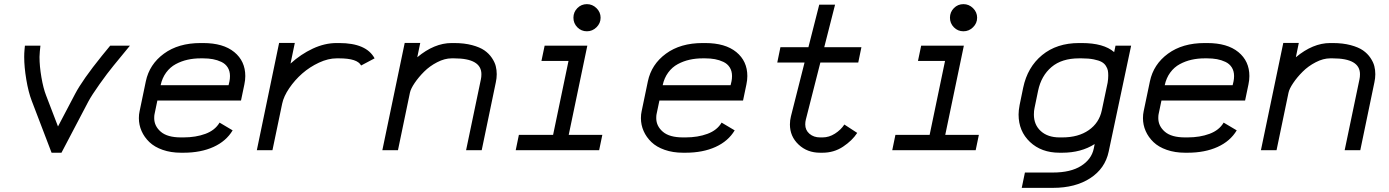

<svg xmlns="http://www.w3.org/2000/svg" viewBox="-20 -718 6641 918"><path d="M170.4 -471.7Q168.9 -456.1 168.9 -445.8Q168.9 -401.4 178 -348.6Q187 -295.9 200.2 -262.2L257.3 -113.3L338.9 -268.6Q374.5 -336.4 466.8 -450.7L506.8 -499.5H601.1L523.4 -404.8Q493.7 -368.7 456.1 -315.7Q418.5 -262.7 402.3 -232.4L273.9 12.2H226.6L131.8 -235.8Q115.7 -277.8 105.7 -337.9Q95.7 -397.9 95.7 -445.8Q95.7 -463.4 97.2 -479.5L99.1 -499.5H173.3Z M1072.8 -310.5 1077.1 -329.1Q1079.6 -340.8 1079.6 -354.5Q1079.6 -378.4 1068.6 -395.8Q1057.6 -413.1 1038.3 -422.1Q1019 -431.2 997.8 -435.1Q976.6 -439 951.2 -439H939Q906.2 -439 876.7 -432.4Q847.2 -425.8 820.3 -411.4Q793.5 -397 774.4 -371.1Q755.4 -345.2 748 -310.5ZM732.4 -237.3 718.8 -171.9Q717.3 -165.5 717.3 -153.3Q717.3 -115.2 748.8 -88.1Q780.3 -61 845.2 -61H857.4Q916 -61 962.2 -78.1Q1008.3 -95.2 1029.8 -131.8L1092.3 -94.7Q1061.5 -43 1000.7 -15.4Q939.9 12.2 857.4 12.2H845.2Q796.9 12.2 757.8 -1.5Q718.8 -15.1 694.3 -38.6Q669.9 -62 657 -91.3Q644 -120.6 644 -153.3Q644 -171.4 647.5 -186.5L677.2 -329.1Q694.3 -410.6 763.7 -461.4Q833 -512.2 939 -512.2H951.2Q1047.4 -512.2 1100.1 -469Q1152.8 -425.8 1152.8 -354.5Q1152.8 -335 1148.4 -314.5L1132.3 -237.3Z M1601.6 -439H1589.4Q1549.3 -439 1505.1 -418.5Q1460.9 -397.9 1425 -366.5Q1389.2 -335 1362.8 -296.1Q1336.4 -257.3 1329.1 -222.2L1282.7 0H1208L1314.5 -512.7H1389.6L1369.1 -414.1Q1418.5 -459 1475.6 -485.6Q1532.7 -512.2 1589.4 -512.2H1601.6Q1731.9 -512.2 1771 -439L1706.5 -404.8Q1689 -439 1601.6 -439Z M2279.3 -338.9Q2281.7 -349.6 2281.7 -363.3Q2281.7 -439 2151.4 -439H2139.2Q2106 -439 2070.1 -420.4Q2034.2 -401.9 2007.6 -375.2Q1981 -348.6 1962.4 -321Q1943.8 -293.5 1939.9 -274.4L1882.8 0H1808.1L1915 -512.7H1989.3L1975.1 -444.3Q2056.6 -512.2 2139.2 -512.2H2151.4Q2199.7 -512.2 2237.1 -502.2Q2274.4 -492.2 2296.1 -477.1Q2317.9 -461.9 2331.8 -441.2Q2345.7 -420.4 2350.3 -401.9Q2355 -383.3 2355 -363.3Q2355 -343.8 2350.6 -324.2L2283.2 0H2208.5Z M2844.7 0H2445.8L2460.9 -73.2H2624.5L2698.2 -426.8H2568.8L2584 -499.5H2788.1L2699.2 -73.2H2859.9ZM2786.1 -698.2Q2812.5 -698.2 2832 -679Q2851.6 -659.7 2851.6 -633.3Q2851.6 -606.9 2832 -587.6Q2812.5 -568.4 2786.1 -568.4Q2759.3 -568.4 2740.5 -587.4Q2721.7 -606.4 2721.7 -633.3Q2721.7 -660.2 2740.5 -679.2Q2759.3 -698.2 2786.1 -698.2Z M3473.1 -310.5 3477.5 -329.1Q3480 -340.8 3480 -354.5Q3480 -378.4 3469 -395.8Q3458 -413.1 3438.7 -422.1Q3419.4 -431.2 3398.2 -435.1Q3377 -439 3351.6 -439H3339.4Q3306.6 -439 3277.1 -432.4Q3247.6 -425.8 3220.7 -411.4Q3193.8 -397 3174.8 -371.1Q3155.8 -345.2 3148.4 -310.5ZM3132.8 -237.3 3119.1 -171.9Q3117.7 -165.5 3117.7 -153.3Q3117.7 -115.2 3149.2 -88.1Q3180.7 -61 3245.6 -61H3257.8Q3316.4 -61 3362.5 -78.1Q3408.7 -95.2 3430.2 -131.8L3492.7 -94.7Q3461.9 -43 3401.1 -15.4Q3340.3 12.2 3257.8 12.2H3245.6Q3197.3 12.2 3158.2 -1.5Q3119.1 -15.1 3094.7 -38.6Q3070.3 -62 3057.4 -91.3Q3044.4 -120.6 3044.4 -153.3Q3044.4 -171.4 3047.9 -186.5L3077.6 -329.1Q3094.7 -410.6 3164.1 -461.4Q3233.4 -512.2 3339.4 -512.2H3351.6Q3447.8 -512.2 3500.5 -469Q3553.2 -425.8 3553.2 -354.5Q3553.2 -335 3548.8 -314.5L3532.7 -237.3Z M3913.1 12.2H3900.9Q3839.4 12.2 3798.1 -26.9Q3756.8 -65.9 3756.8 -123Q3756.8 -142.6 3761.7 -162.1L3826.7 -418.9H3696.3L3711.4 -492.2H3845.2L3897 -695.8H3972.7L3920.9 -492.2H4098.6L4083.5 -418.9H3902.3L3833 -146.5Q3830.1 -135.3 3830.1 -123Q3830.1 -95.7 3850.3 -78.4Q3870.6 -61 3900.9 -61H3913.1Q3943.8 -61 3972.2 -79.1Q4000.5 -97.2 4017.1 -122.6L4078.6 -82.5Q4054.7 -45.9 4011 -16.8Q3967.3 12.2 3913.1 12.2Z M4645 0H4246.1L4261.2 -73.2H4424.8L4498.5 -426.8H4369.1L4384.3 -499.5H4588.4L4499.5 -73.2H4660.2ZM4586.4 -698.2Q4612.8 -698.2 4632.3 -679Q4651.9 -659.7 4651.9 -633.3Q4651.9 -606.9 4632.3 -587.6Q4612.8 -568.4 4586.4 -568.4Q4559.6 -568.4 4540.8 -587.4Q4522 -606.4 4522 -633.3Q4522 -660.2 4540.8 -679.2Q4559.6 -698.2 4586.4 -698.2Z M4943.4 -284.2 4926.3 -201.2Q4923.3 -188.5 4923.3 -170.4Q4923.3 -121.1 4956.5 -91.1Q4989.7 -61 5045.9 -61H5059.1Q5135.7 -61 5185.5 -95.7Q5235.4 -130.4 5248 -190.4L5275.9 -322.8Q5278.8 -340.8 5278.8 -356.9Q5278.8 -371.1 5276.9 -381.1Q5274.9 -391.1 5267.6 -402.8Q5260.3 -414.6 5247.1 -421.9Q5233.9 -429.2 5209.7 -434.1Q5185.5 -439 5151.9 -439H5139.2Q5056.6 -439 5007.6 -397.5Q4958.5 -356 4943.4 -284.2ZM5139.2 -512.2H5151.9Q5257.3 -512.2 5307.1 -468.8L5313.5 -499.5H5388.2L5280.8 7.3Q5263.7 87.9 5192.6 134Q5121.6 180.2 5014.6 180.2H4865.2L4880.4 106.9H5014.6Q5098.6 106.9 5148.7 75.4Q5198.7 43.9 5209.5 -7.3L5213.9 -29.3Q5148.9 12.2 5059.1 12.2H5045.9Q4959 12.2 4904.5 -39.3Q4850.1 -90.8 4850.1 -170.4Q4850.1 -189.9 4855 -215.8L4872.1 -298.8Q4892.6 -397 4962.6 -454.6Q5032.7 -512.2 5139.2 -512.2Z M5873.5 -310.5 5877.9 -329.1Q5880.4 -340.8 5880.4 -354.5Q5880.4 -378.4 5869.4 -395.8Q5858.4 -413.1 5839.1 -422.1Q5819.8 -431.2 5798.6 -435.1Q5777.3 -439 5752 -439H5739.7Q5707 -439 5677.5 -432.4Q5647.9 -425.8 5621.1 -411.4Q5594.2 -397 5575.2 -371.1Q5556.2 -345.2 5548.8 -310.5ZM5533.2 -237.3 5519.5 -171.9Q5518.1 -165.5 5518.1 -153.3Q5518.1 -115.2 5549.6 -88.1Q5581.1 -61 5646 -61H5658.2Q5716.8 -61 5762.9 -78.1Q5809.1 -95.2 5830.6 -131.8L5893.1 -94.7Q5862.3 -43 5801.5 -15.4Q5740.7 12.2 5658.2 12.2H5646Q5597.7 12.2 5558.6 -1.5Q5519.5 -15.1 5495.1 -38.6Q5470.7 -62 5457.8 -91.3Q5444.8 -120.6 5444.8 -153.3Q5444.8 -171.4 5448.2 -186.5L5478 -329.1Q5495.1 -410.6 5564.5 -461.4Q5633.8 -512.2 5739.7 -512.2H5752Q5848.1 -512.2 5900.9 -469Q5953.6 -425.8 5953.6 -354.5Q5953.6 -335 5949.2 -314.5L5933.1 -237.3Z M6480 -338.9Q6482.4 -349.6 6482.4 -363.3Q6482.4 -439 6352.1 -439H6339.8Q6306.6 -439 6270.8 -420.4Q6234.9 -401.9 6208.3 -375.2Q6181.6 -348.6 6163.1 -321Q6144.5 -293.5 6140.6 -274.4L6083.5 0H6008.8L6115.7 -512.7H6189.9L6175.8 -444.3Q6257.3 -512.2 6339.8 -512.2H6352.1Q6400.4 -512.2 6437.7 -502.2Q6475.1 -492.2 6496.8 -477.1Q6518.6 -461.9 6532.5 -441.2Q6546.4 -420.4 6551 -401.9Q6555.7 -383.3 6555.7 -363.3Q6555.7 -343.8 6551.3 -324.2L6483.9 0H6409.2Z"/></svg>

Font: Anka/Coder
Style: Italic
Weight: 400
Italic angle: -12°
Monospace: yes
Version: Version 001.100